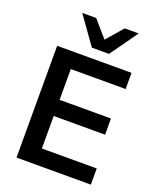

<svg xmlns="http://www.w3.org/2000/svg" viewBox="-168 -1038 933 1138"><g transform="rotate(20 298.5 -469.5)"><path d="M77 0V-705H546V-603H200V-409H524V-307H200V-102H546V0ZM274 -765 150 -939H238L328 -835L418 -939H506L382 -765Z"/></g></svg>

Font: Nunito Sans 12pt ExtraLight
Style: Regular
Weight: 200
Designer: Vernon Adams
Foundry: Vernon Adams
Version: Version 3.101;gftools[0.9.27]